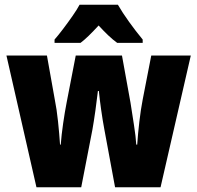

<svg xmlns="http://www.w3.org/2000/svg" viewBox="-20 -879 828 806"><path d="M418 -336Q411 -373 404.5 -419Q398 -465 395 -497H391Q387 -461 380.5 -415Q374 -369 368 -335L321 -93H133L7 -646H177L210 -461Q218 -422 223.5 -370Q229 -318 232 -272H235Q238 -312 245 -360.5Q252 -409 260 -450L298 -646H492L528 -447Q535 -401 542.5 -353.5Q550 -306 552 -272H556Q559 -317 565 -368.5Q571 -420 579 -461L615 -646H781L654 -93H463ZM475 -859Q494 -826 522 -787Q550 -748 579 -713V-699H472Q454 -712 435 -730Q416 -748 394 -772Q371 -747 352.5 -729Q334 -711 318 -699H209V-713Q224 -730 244.5 -757Q265 -784 284.5 -812Q304 -840 314 -859Z"/></svg>

Font: Noto Sans Kannada UI Condensed Black
Style: Regular
Weight: 900
Width: 3
Designer: Jelle Bosma - Monotype Design Team
Foundry: Monotype Imaging Inc.
Version: Version 2.005; ttfautohint (v1.8.4.7-5d5b)